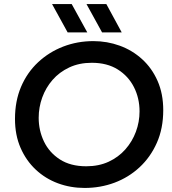

<svg xmlns="http://www.w3.org/2000/svg" viewBox="-20 -916 848 948"><path d="M398 12Q328 12 266 -11Q204 -34 156.5 -78.5Q109 -123 81.5 -186Q54 -249 54 -329Q54 -417 84 -487.5Q114 -558 168 -608.5Q222 -659 292 -686Q362 -713 441 -713Q509 -713 571 -690.5Q633 -668 681.5 -624Q730 -580 758 -516.5Q786 -453 786 -372Q786 -282 754.5 -211Q723 -140 669 -90Q615 -40 545.5 -14Q476 12 398 12ZM406 -95Q468 -95 516.5 -117.5Q565 -140 599 -178.5Q633 -217 651 -265.5Q669 -314 669 -366Q669 -431 641.5 -485.5Q614 -540 561.5 -573Q509 -606 433 -606Q371 -606 322 -583Q273 -560 239.5 -521.5Q206 -483 188.5 -434.5Q171 -386 171 -334Q171 -272 197 -217.5Q223 -163 275.5 -129Q328 -95 406 -95ZM484 -756 407 -896H505L581 -756ZM314 -756 237 -896H334L411 -756Z"/></svg>

Font: MuseoModerno Medium
Style: Italic
Weight: 500
Italic angle: -9°
Designer: Pablo Cosgaya, Héctor Gatti, Marcela Romero, and the Authors of The MuseoModerno Project.
Foundry: Omnibus-Type Team
Version: Version 1.003